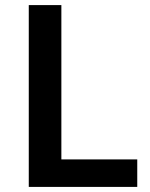

<svg xmlns="http://www.w3.org/2000/svg" viewBox="-20 -734 590 754"><path d="M93 0H519V-108H221V-714H93Z"/></svg>

Font: Noto Sans Bamum SemiBold
Style: Regular
Weight: 600
Designer: Monotype Design Team
Foundry: Monotype Imaging Inc.
Version: Version 2.002